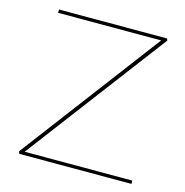

<svg xmlns="http://www.w3.org/2000/svg" viewBox="-99 -751 814 844"><g transform="rotate(15 308.0 -329.0)"><path d="M573 -15V0H62L59 -11L536 -643H67V-658H559L562 -649L83 -15Z"/></g></svg>

Font: Ysabeau SC Thin
Style: Regular
Weight: 200
Designer: Christian Thalmann (Catharsis Fonts)
Version: Version 0.003